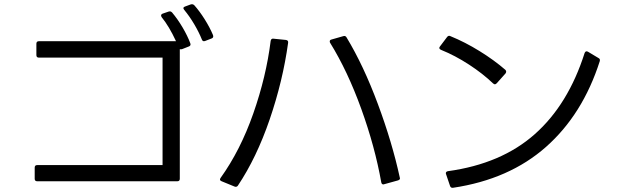

<svg xmlns="http://www.w3.org/2000/svg" viewBox="-20 -886 2970 913"><path d="M950 -690Q943 -690 940 -698Q926 -733 903.5 -771Q881 -809 856 -839Q852 -845 852 -847Q852 -852 860 -855L887 -865Q889 -866 893 -866Q899 -866 904 -861Q929 -833 953.5 -794Q978 -755 993 -719Q994 -717 994 -713Q994 -706 986 -703L955 -691ZM835 -652V-36Q835 -24 823 -24H157Q145 -24 145 -36V-89Q145 -101 157 -101H753V-612H165Q153 -612 153 -624V-678Q153 -690 165 -690H817Q784 -761 749 -804Q746 -809 746 -812Q746 -818 753 -821L782 -831Q784 -832 788 -832Q793 -832 798 -827Q825 -795 848.5 -755Q872 -715 885 -680Q886 -678 886 -675Q886 -668 878 -665L845 -652Q839 -651 835 -652Z M1803 -9Q1795 -9 1793 -19Q1763 -188 1698 -368Q1633 -548 1550 -682Q1548 -685 1548 -689Q1548 -696 1556 -698L1612 -714Q1614 -715 1617 -715Q1624 -715 1628 -708Q1709 -574 1777 -391Q1845 -208 1881 -42L1882 -38Q1882 -31 1872 -28L1807 -10ZM1029 -40Q1123 -171 1184.5 -346.5Q1246 -522 1267 -691Q1269 -704 1281 -702L1340 -696Q1352 -694 1350 -682Q1325 -501 1262.5 -318.5Q1200 -136 1111 -3Q1105 5 1095 1L1034 -24Q1021 -29 1029 -40Z M2333 -485Q2331 -485 2325 -489Q2276 -536 2210 -579Q2144 -622 2077 -649Q2064 -655 2072 -665L2106 -710Q2113 -719 2122 -714Q2191 -686 2260.5 -643Q2330 -600 2383 -554Q2387 -550 2387 -545Q2387 -542 2384 -537L2342 -490Q2337 -485 2333 -485ZM2100 -62Q2100 -70 2110 -72Q2364 -107 2523 -248Q2682 -389 2760 -634Q2765 -646 2776 -640L2826 -610Q2835 -606 2832 -595Q2751 -342 2576.5 -187.5Q2402 -33 2134 7H2131Q2123 7 2120 -2L2101 -58Z"/></svg>

Font: LINE Seed JP_TTF Regular
Style: Regular
Weight: 400
Designer: LINE & Fontrix & Fontworks
Version: Version 1.002